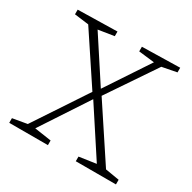

<svg xmlns="http://www.w3.org/2000/svg" viewBox="-155 -848 1000 1002"><g transform="rotate(30 345.0 -347.5)"><path d="M257 -28V0H24V-28L111 -43L319 -357L124 -651L38 -662V-690L275 -695V-667L180 -652L349 -393L520 -651L425 -662V-690L653 -695V-667L565 -650L371 -363L583 -42L667 -28V0H425V-28L527 -43L342 -326L156 -43Z"/></g></svg>

Font: Bitter Light
Style: Regular
Weight: 300
Designer: Sol Matas, and Bitter project Authors
Foundry: Sol Matas
Version: Version 2.001